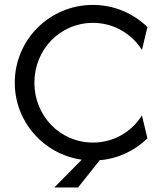

<svg xmlns="http://www.w3.org/2000/svg" viewBox="-20 -658 665 802"><path d="M206.9 125H306.2L396.5 11.1C474.3 4.9 543.1 -29.2 595.8 -79.9L572.9 -175.7C529.9 -107.6 455.6 -62.5 368.1 -62.5C230.6 -62.5 123.6 -174.3 123.6 -312.5C123.6 -450.7 230.6 -562.5 368.1 -562.5C454.9 -562.5 529.9 -517.4 572.9 -449.3L595.8 -545.1C536.8 -602.1 456.9 -637.5 368.1 -637.5C187.5 -637.5 41.7 -492.4 41.7 -312.5C41.7 -148.6 163.2 -13.2 321.5 9Z"/></svg>

Font: Afacad
Style: Regular
Weight: 400
Designer: Kristian Moeller
Foundry: Dicotype
Version: Version 1.000